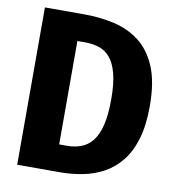

<svg xmlns="http://www.w3.org/2000/svg" viewBox="-79 -763 758 833"><g transform="rotate(10 300.0 -346.5)"><path d="M404.5 -350Q404.5 -420 392.8 -464Q381 -508 360.2 -532Q339.5 -556 311.5 -565Q283.5 -574 251 -574H216V-118.5H251Q285 -118.5 313.2 -129.2Q341.5 -140 362 -165.8Q382.5 -191.5 393.5 -236.5Q404.5 -281.5 404.5 -350ZM574.5 -350Q574.5 -265.5 556.5 -205.2Q538.5 -145 506.2 -105Q474 -65 431.5 -42Q389 -19 340 -9.5Q291 0 239 0H52V-693H227Q293.5 -693 355.8 -679.2Q418 -665.5 467.2 -628.8Q516.5 -592 545.5 -524.8Q574.5 -457.5 574.5 -350Z"/></g></svg>

Font: Fira Code Light
Style: Bold
Weight: 700
Monospace: yes
Version: Version 5.002